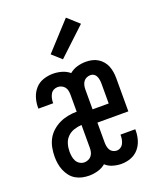

<svg xmlns="http://www.w3.org/2000/svg" viewBox="-143 -855 786 951"><g transform="rotate(-20 250.0 -379.5)"><path d="M162 8Q143 8 125 4Q107 0 91 -9.5Q75 -19 63.5 -34Q52 -49 45 -66Q38 -83 35 -101.5Q32 -120 32 -138Q32 -162 36.5 -185.5Q41 -209 52 -229.5Q63 -250 81 -266Q99 -282 120 -292Q141 -302 164.5 -306.5Q188 -311 211 -311V-400Q211 -411 209 -421.5Q207 -432 200.5 -440.5Q194 -449 184 -453.5Q174 -458 164 -458Q152 -458 142 -452.5Q132 -447 126.5 -437Q121 -427 118.5 -416Q116 -405 116 -394Q116 -393 116 -392Q116 -391 116 -390H38Q38 -392 38 -394Q38 -396 38 -397Q38 -423 46 -448Q54 -473 71 -492Q88 -511 113 -519.5Q138 -528 164 -528Q187 -528 210 -521.5Q233 -515 251 -500Q269 -515 291.5 -521.5Q314 -528 338 -528Q354 -528 370 -524.5Q386 -521 400 -512.5Q414 -504 424.5 -491.5Q435 -479 441 -464Q447 -449 449.5 -432.5Q452 -416 452 -400V-225H289V-120Q289 -110 291 -99.5Q293 -89 298 -80.5Q303 -72 312.5 -67Q322 -62 332 -62Q343 -62 352.5 -68Q362 -74 367 -84Q372 -94 374 -104.5Q376 -115 376 -126Q376 -127 376 -128Q376 -129 376 -130H454Q454 -128 454 -126Q454 -124 454 -123Q454 -97 446.5 -72.5Q439 -48 422.5 -29Q406 -10 382 -1Q358 8 332 8Q310 8 287.5 1.5Q265 -5 249 -20Q231 -5 208 1.5Q185 8 162 8ZM289 -295H374V-400Q374 -410 372.5 -419.5Q371 -429 367 -438Q363 -447 355 -452.5Q347 -458 337 -458Q326 -458 316 -453.5Q306 -449 300 -440.5Q294 -432 291.5 -421.5Q289 -411 289 -400ZM162 -62Q172 -62 182.5 -66.5Q193 -71 199.5 -79.5Q206 -88 208.5 -98.5Q211 -109 211 -120V-241Q191 -240 171 -233.5Q151 -227 136.5 -212.5Q122 -198 116 -178Q110 -158 110 -138Q110 -125 112 -112Q114 -99 120 -87.5Q126 -76 137.5 -69Q149 -62 162 -62ZM236 -578 187 -622 320 -767 380 -713Z"/></g></svg>

Font: Iosevka Slab
Style: Regular
Weight: 400
Monospace: yes
Designer: Belleve Invis
Foundry: Belleve Invis
Version: Version 11.2.4; ttfautohint (v1.8.3)